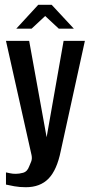

<svg xmlns="http://www.w3.org/2000/svg" viewBox="-20 -666 377 803"><path d="M88 117Q62 117 40 113Q18 109 5 106V55Q11 56 21.5 58.5Q32 61 46 61Q60 61 77 56.5Q94 52 102 30Q106 21 110.5 9.5Q115 -2 112 -17L5 -495H102L175 -92L246 -495H335L234 -34Q218 45 183 81Q148 117 88 117ZM48 -546 140 -646H196L289 -546H226L169 -599L112 -546Z"/></svg>

Font: Alumni Sans Thin SemiBold
Style: Regular
Weight: 600
Version: Version 1.018